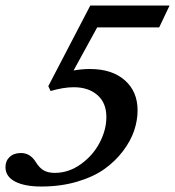

<svg xmlns="http://www.w3.org/2000/svg" viewBox="-31 -663 633 694"><path d="M118.2 11.2Q58.1 11.2 23.4 -6.8Q-11.2 -24.9 -11.2 -59.1Q-11.2 -81.5 3.9 -95.7Q19 -109.9 44.9 -109.9Q78.6 -109.9 99.1 -76.2Q111.8 -55.7 127.4 -46.9Q143.1 -38.1 167 -38.1Q217.3 -38.1 261.2 -69.6Q305.2 -101.1 329.3 -147.5Q353.5 -193.8 353.5 -239.7Q353.5 -291.5 320.8 -319.6Q288.1 -347.7 235.8 -347.7Q198.2 -347.7 151.9 -334L143.6 -351.6L295.4 -643.1H582L544.4 -564H320.3L234.9 -408.2Q265.1 -413.6 293.9 -413.6Q374 -413.6 420.2 -372.8Q466.3 -332 466.3 -264.2Q466.3 -228 453.9 -190.9Q441.4 -153.8 413.8 -117.2Q386.2 -80.6 346.7 -52.2Q307.1 -23.9 247.8 -6.3Q188.5 11.2 118.2 11.2Z"/></svg>

Font: Elstob 18pt
Style: Bold Italic
Weight: 700
Italic angle: -20°
Designer: Peter S. Baker
Version: Version 1.015